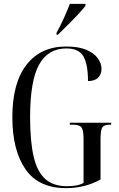

<svg xmlns="http://www.w3.org/2000/svg" viewBox="-20 -965 616 995"><path d="M322 10Q180 10 112 -88Q44 -186 44 -358Q44 -535 117.5 -629.5Q191 -724 323 -724Q387 -724 427 -707Q467 -690 486.5 -663.5Q506 -637 506 -608Q506 -580 488.5 -562.5Q471 -545 436 -545Q436 -631 412.5 -672.5Q389 -714 324 -714Q229 -714 182.5 -630Q136 -546 136 -358Q136 -232 154.5 -153Q173 -74 215 -37Q257 0 327 0Q353 0 375 -4Q397 -8 413 -17V-245Q413 -291 402 -305Q391 -319 355 -319H342V-329H556V-319H550Q519 -319 510 -304.5Q501 -290 501 -242V-35Q421 10 322 10ZM273 -795Q294 -833 311.5 -872Q329 -911 342 -945H423V-935Q410 -918 384.5 -890.5Q359 -863 330.5 -835Q302 -807 280 -785H273Z"/></svg>

Font: Noto Serif Display ExtraCondensed
Style: Regular
Weight: 400
Width: 2
Designer: Monotype Design Team
Foundry: Monotype Imaging Inc.
Version: Version 2.009